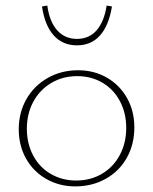

<svg xmlns="http://www.w3.org/2000/svg" viewBox="-20 -663 547 686"><path d="M47 -201Q47 -261 74.5 -309Q102 -357 150.5 -384.5Q199 -412 259 -412Q316 -412 362 -385.5Q408 -359 434 -312.5Q460 -266 460 -208Q460 -147 433 -99Q406 -51 357.5 -24Q309 3 249 3Q192 3 145.5 -23.5Q99 -50 73 -96.5Q47 -143 47 -201ZM431 -206Q431 -259 408.5 -301.5Q386 -344 346 -367.5Q306 -391 256 -391Q204 -391 163 -366.5Q122 -342 99 -299.5Q76 -257 76 -203Q76 -150 98.5 -107.5Q121 -65 161.5 -41.5Q202 -18 252 -18Q304 -18 345 -42.5Q386 -67 408.5 -110Q431 -153 431 -206ZM130 -640 149 -643Q157 -585 184.5 -554.5Q212 -524 255 -524Q298 -524 325 -554.5Q352 -585 361 -643L380 -640Q369 -572 337.5 -536.5Q306 -501 255 -501Q204 -501 172 -536.5Q140 -572 130 -640Z"/></svg>

Font: Ysabeau Extralight
Style: Regular
Weight: 200
Designer: Christian Thalmann (Catharsis Fonts)
Version: Version 0.003